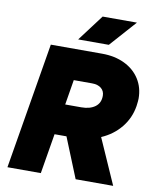

<svg xmlns="http://www.w3.org/2000/svg" viewBox="-96 -974 856 1048"><g transform="rotate(10 331.5 -450.0)"><path d="M135 -700H419Q490 -700 544 -674Q598 -648 628 -601Q658 -554 658 -493Q658 -481 654 -451Q643 -383 600.5 -331Q558 -279 493 -251L604 0H396L306 -222H240L203 0H18ZM358 -392Q406 -392 434.5 -413Q463 -434 463 -474Q463 -500 444.5 -515.5Q426 -531 393 -531H292L269 -392ZM387 -900H577L447 -754H277Z"/></g></svg>

Font: Oak Sans Black
Style: Italic
Weight: 900
Italic angle: -9.5°
Foundry: Erik Kennedy, Walven
Version: Version 1.000